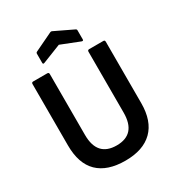

<svg xmlns="http://www.w3.org/2000/svg" viewBox="-202 -979 1025 1114"><g transform="rotate(-30 310.5 -421.5)"><path d="M311 11Q190 11 127.5 -50Q65 -111 65 -233V-644Q65 -655 76 -655H170Q181 -655 181 -644V-236Q181 -91 311 -91Q440 -91 440 -236V-644Q440 -655 451 -655H546Q556 -655 556 -644V-233Q556 -113 493 -51Q430 11 311 11ZM187 -716Q175 -711 175 -722V-783Q175 -791 182 -794L303 -852Q311 -856 318 -852L439 -794Q447 -791 447 -783V-722Q447 -712 435 -716L311 -765Z"/></g></svg>

Font: Sofia Sans Semi Condensed
Style: Bold
Weight: 700
Designer: Botio Nikoltchev, Ani Petrova
Foundry: lettersoup
Version: Version 4.100; ttfautohint (v1.8.4.7-5d5b)